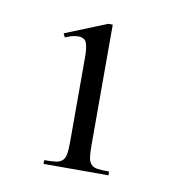

<svg xmlns="http://www.w3.org/2000/svg" viewBox="-48 -539 360 394"><g transform="rotate(10 132.5 -342.0)"><path d="M66.9 -189V-196.8Q82 -196.8 91.1 -198Q100.1 -199.2 105 -204.1Q109.9 -209 111.3 -217.8Q112.8 -226.6 112.8 -242.2V-420.9Q112.8 -437.5 109.4 -448.2Q106 -459 91.8 -459Q85 -459 78.1 -457Q71.3 -455.1 64.9 -452.1L61 -460L147.9 -495.1H157.2V-242.2Q157.2 -226.6 158.7 -217.8Q160.2 -209 164.8 -204.1Q169.4 -199.2 178.2 -198Q187 -196.8 202.1 -196.8V-189Z"/></g></svg>

Font: Scheherazade
Style: Regular
Weight: 400
Designer: SIL International
Foundry: SIL International
Version: Version 2.100 (build 932/914)